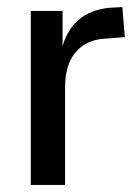

<svg xmlns="http://www.w3.org/2000/svg" viewBox="-20 -523 390 543"><path d="M67 0V-492H157V-382H154Q167 -435 200 -465Q233 -495 289 -501L326 -503L333 -418L269 -413Q220 -408 192 -373Q164 -338 164 -276V0Z"/></svg>

Font: Nunito Sans 10pt Condensed SemiBold
Style: Regular
Weight: 600
Width: 3
Designer: Vernon Adams
Foundry: Vernon Adams
Version: Version 3.101;gftools[0.9.27]